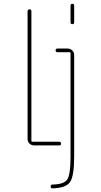

<svg xmlns="http://www.w3.org/2000/svg" viewBox="-20 -780 540 1030"><path d="M358.4 -660.2V-750Q358.4 -759.8 368.2 -759.8Q377.9 -759.8 377.9 -750V-660.2Q377.9 -650.4 368.2 -650.4Q358.4 -650.4 358.4 -660.2ZM288.1 -500Q278.3 -500 278.3 -509.8Q278.3 -519.5 288.1 -519.5H341.8Q356.4 -519.5 367.2 -509.8Q377.9 -500 377.9 -485.4V59.6Q377.9 163.1 356.4 195.8Q335 228.5 261.7 230.5Q252 230.5 252 220.2Q252 210 261.7 210Q322.3 209 340.3 183.6Q358.4 158.2 358.4 59.6V-495.1Q358.4 -500 352.5 -500ZM163.1 0Q148.4 0 138.2 -9.8Q127.9 -19.5 127.9 -35.2V-719.7Q127.9 -729.5 138.2 -730Q148.4 -730.5 148.4 -719.7V-25.4Q148.4 -20.5 152.3 -19.5H297.9Q307.6 -19.5 307.6 -9.8Q307.6 0 297.9 0Z"/></svg>

Font: Rounded Mgen+ 1m thin
Style: Regular
Weight: 100
Designer: [Source Han Sans]
Ryoko NISHIZUKA  (kana & ideographs); Paul D. Hunt (Latin, Greek & Cyrillic); Wenlong ZHANG  (bopomofo
Version: Version 1.059.20150602